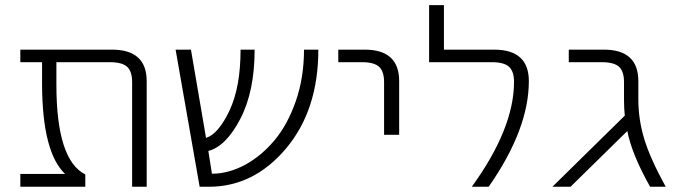

<svg xmlns="http://www.w3.org/2000/svg" viewBox="-20 -712 2596 733"><path d="M540 1H484.4V-398.4Q484.4 -439.5 465.3 -457Q446.3 -474.6 399.4 -474.6H195.3V-388.7Q195.3 -101.6 305.7 -45.9V1H57.6V-47.9H228.5Q141.6 -130.9 140.6 -388.7V-474.6H57.6V-522.5H407.2Q540 -522.5 540 -402.3Z M1195.3 -522.5Q1195.3 -292 1072.3 -145.5Q949.2 1 777.3 1H742.2L650.4 -522.5H709L766.6 -185.5Q813.5 -200.2 856 -289.6Q898.4 -378.9 898.4 -522.5H952.1Q952.1 -363.3 897.5 -258.3Q842.8 -153.3 775.4 -135.7L789.1 -48.8Q852.5 -48.8 916 -83Q978.5 -117.2 1028.3 -176.8Q1078.1 -236.3 1109.4 -326.2Q1140.6 -416 1140.6 -522.5Z M1271.5 -474.6V-522.5H1372.1Q1503.9 -522.5 1503.9 -402.3V-197.3H1446.3V-398.4Q1446.3 -439.5 1427.2 -457Q1408.2 -474.6 1362.3 -474.6Z M1866.2 -522.5Q1999 -522.5 1999 -402.3Q1999 -218.8 1845.7 1H1781.2Q1942.4 -221.7 1942.4 -399.4Q1942.4 -439.5 1923.3 -457Q1904.3 -474.6 1857.4 -474.6H1618.2V-692.4H1674.8V-522.5Z M2417 -333Q2417 -254.9 2439.9 -180.2Q2462.9 -105.5 2521.5 1H2461.9Q2391.6 -124 2375 -211.9L2158.2 1H2088.9L2365.2 -270.5Q2362.3 -298.8 2362.3 -330.1V-398.4Q2362.3 -439.5 2343.3 -457Q2324.2 -474.6 2277.3 -474.6H2151.4V-522.5H2285.2Q2417 -522.5 2417 -402.3Z"/></svg>

Font: Gen Shin Gothic Light
Style: Regular
Weight: 200
Designer: [Source Han Sans]
Ryoko NISHIZUKA  (kana & ideographs); Paul D. Hunt (Latin, Greek & Cyrillic); Wenlong ZHANG  (bopomofo
Version: Version 1.002.20150607